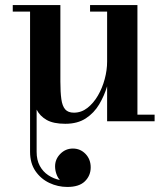

<svg xmlns="http://www.w3.org/2000/svg" viewBox="-20 -480 662 760"><path d="M524 -460V-26H592V0H404V-138.5Q393 -101.5 372.8 -67.2Q352.5 -33 319.8 -11.5Q287 10 238.5 10Q191.5 10 164.8 -5.2Q138 -20.5 125 -46V121Q125 153.5 137.5 176.5Q150 199.5 171 213.5Q192 227.5 217 232.5Q208.5 223.5 203.2 208.5Q198 193.5 198 178.5Q198 150 218.8 129Q239.5 108 268.5 108Q298 108 318.5 129.2Q339 150.5 339 182.5Q339 215 316.2 237.5Q293.5 260 246.5 260Q209 260 175.2 244Q141.5 228 120.2 197Q99 166 99 121V-434H30.5V-460H219V-157Q219 -115 222.8 -87.8Q226.5 -60.5 238 -47.2Q249.5 -34 272.5 -34Q302 -34 326 -52.8Q350 -71.5 367.5 -101.5Q385 -131.5 394.5 -167Q404 -202.5 404 -236V-434H336.5V-460Z"/></svg>

Font: Bodoni Moda SC 9pt SemiBold
Style: Regular
Weight: 600
Designer: Owen Earl
Foundry: indestructible type
Version: Version 2.005